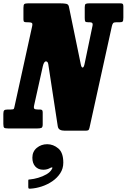

<svg xmlns="http://www.w3.org/2000/svg" viewBox="-64 -770 760 1151"><path d="M104 -636.5H98Q85.5 -636.5 81 -639.2Q76.5 -642 76.5 -654V-722.5Q76.5 -741 81.8 -745.5Q87 -750 104.5 -750H296Q320 -750 333 -747.2Q346 -744.5 349 -730.5L420.5 -383.5Q424 -365 431.5 -365Q435 -365 438.2 -371.2Q441.5 -377.5 444.5 -394L491 -617.5Q495 -636.5 474.5 -636.5H465.5Q450 -636.5 447 -641.5Q444 -646.5 444 -662.5V-727Q444 -743 449.8 -746.5Q455.5 -750 470.5 -750H657.5Q668 -750 671.8 -746.5Q675.5 -743 675.5 -732V-664Q675.5 -645 671 -640.8Q666.5 -636.5 653 -636.5H632.5Q619 -636.5 614.5 -631.5Q610 -626.5 607 -614.5L472.5 -4Q470 7.5 465.2 10.5Q460.5 13.5 448 13.5H324Q305.5 13.5 294.8 7.2Q284 1 282 -15L225.5 -384.5Q223 -402 211.5 -402Q199.5 -402 192.5 -372L140.5 -138Q137 -122 142.2 -117.8Q147.5 -113.5 164 -113.5H174.5Q184.5 -113.5 188.2 -110Q192 -106.5 192 -96V-24Q192 -6.5 183.8 -3.2Q175.5 0 160 0H-15Q-33.5 0 -38.8 -4.2Q-44 -8.5 -44 -27.5V-86.5Q-44 -103 -39 -108.2Q-34 -113.5 -17.5 -113.5H1Q17 -113.5 19.2 -118.2Q21.5 -123 24.5 -138L128.5 -611.5Q132.5 -629 126.5 -632.8Q120.5 -636.5 104 -636.5ZM130 175.5Q130 138.5 156.5 116.5Q183 94.5 219 94.5Q255.5 94.5 285.5 119.8Q315.5 145 315.5 205Q315.5 240.5 297.2 268.5Q279 296.5 249.8 316.5Q220.5 336.5 186.2 347.8Q152 359 119 361Q110 361.5 107.8 359.8Q105.5 358 105.5 349V313.5Q105.5 306.5 108.2 306.2Q111 306 117 305.5Q138.5 303.5 165.2 295.8Q192 288 214.5 275Q237 262 246.5 244.5Q253 235 248.5 233.8Q244 232.5 236.5 237Q229 241.5 218.8 244.5Q208.5 247.5 195.5 247.5Q165 247.5 147.5 228Q130 208.5 130 175.5Z"/></svg>

Font: Besley* Condensed Heavy
Style: Italic
Weight: 800
Width: 3
Italic angle: -13°
Designer: Owen Earl
Foundry: indestructible type*
Version: Version 3.000; ttfautohint (v1.8.3)